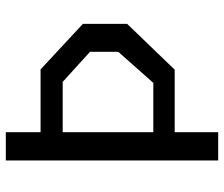

<svg xmlns="http://www.w3.org/2000/svg" viewBox="-75 -695 770 660"><g transform="rotate(-90 310.0 -365.0)"><path d="M88.5 0H185.5V-149.5H400.5L558 -313V-465L401.5 -610.5H185.5V-730H88.5ZM185.5 -223V-534.5H358.5L462 -440.5V-343.5L355 -223Z"/></g></svg>

Font: Monaspace Krypton
Style: Regular
Weight: 400
Designer: Riley Cran & the Lettermatic Team
Foundry: Lettermatic
Version: Version 1.200 (Monaspace Krypton)